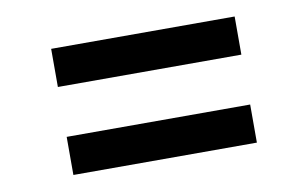

<svg xmlns="http://www.w3.org/2000/svg" viewBox="-45 -521 755 470"><g transform="rotate(-10 332.0 -286.5)"><path d="M104 -348.6V-443.4H560.1V-348.6ZM104 -129.9V-224.6H560.1V-129.9Z"/></g></svg>

Font: Inter 16pt Medium
Style: Regular
Weight: 500
Version: Version 4.001;git-66647c0bb